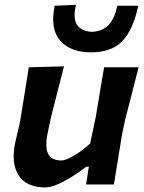

<svg xmlns="http://www.w3.org/2000/svg" viewBox="-20 -784 612 816"><path d="M172.5 12.5Q91.5 12.5 58.8 -39.5Q26 -91.5 45 -180Q49.5 -201 55 -222.5Q60.5 -244 66 -272Q77 -340 85.5 -392Q94 -444 102.5 -498L252 -502Q238 -448 224.8 -396Q211.5 -344 197 -286.5L183 -221Q170.5 -163 183.5 -132.5Q196.5 -102 241.5 -102Q253 -102 273.8 -111.8Q294.5 -121.5 318.2 -137.8Q342 -154 363 -174L387 -286.5Q396.5 -344 404.8 -393.8Q413 -443.5 422.5 -498H569Q555.5 -444.5 542 -392.2Q528.5 -340 511 -271.5L499.5 -217Q489.5 -156 481.2 -105Q473 -54 464 0H346L357.5 -75.5H346.5Q320.5 -55 288.5 -34.8Q256.5 -14.5 225.8 -1Q195 12.5 172.5 12.5ZM366.5 -561.5Q279.5 -561.5 235.8 -611.2Q192 -661 212.5 -759.5L302.5 -763.5Q289.5 -703.5 308 -677.5Q326.5 -651.5 371 -648.5Q416.5 -651.5 441.8 -678Q467 -704.5 478.5 -759.5H567.5Q546.5 -659 500.8 -610.2Q455 -561.5 366.5 -561.5Z"/></svg>

Font: Commissioner Loud SemiBold
Style: Italic
Weight: 600
Italic angle: -12°
Designer: Kostas Bartsokas
Foundry: Kostas Bartsokas
Version: Version 1.000; ttfautohint (v1.8.3)